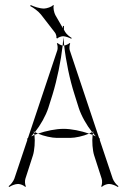

<svg xmlns="http://www.w3.org/2000/svg" viewBox="-20 -731 505 763"><path d="M100 -707C112 -701 132 -687 143 -673L198 -602C202 -598 206 -584 204 -580L208 -578C210 -582 224 -587 230 -587H232V-583V-587C243 -586 256 -581 263 -577L265 -580C257 -585 245 -594 239 -604L234 -613V-628H230V-619L200 -671C195 -680 190 -702 194 -709L191 -711C187 -704 165 -697 155 -697C137 -697 114 -705 102 -711ZM14 9 17 12C24 7 40 0 52 0C61 0 76 6 80 12L83 9C79 4 78 -13 81 -21L111 -114C117 -133 120 -169 117 -195C112 -193 108 -191 104 -189C108 -193 111 -197 115 -202C115 -204 115 -207 114 -209C116 -208 117 -207 119 -206C141 -234 162 -271 172 -302L189 -356C207 -415 222 -488 229 -550C221 -551 212 -557 209 -560L206 -558C209 -553 210 -539 208 -532L91 -182C90 -181 88 -180 87 -179L89 -176L37 -21C33 -10 22 4 14 9ZM229 -550H235C234 -561 233 -573 232 -583C231 -573 230 -561 229 -550ZM235 -550C242 -488 257 -415 276 -356L293 -302C303 -271 324 -234 346 -206C348 -207 349 -208 351 -209C350 -207 350 -204 350 -202C354 -197 357 -193 361 -189C357 -191 353 -193 348 -195C345 -169 348 -133 354 -114L384 -21C387 -13 386 4 382 9L385 12C389 6 404 0 413 0C425 0 441 7 448 12L451 9C443 4 432 -10 428 -21L376 -176L378 -179C377 -180 375 -181 374 -182L257 -532C255 -539 256 -553 259 -558L256 -560C253 -556 242 -551 235 -550ZM115 -202C115 -200 117 -198 117 -195C121 -197 126 -198 131 -200L119 -206ZM131 -200C154 -190 187 -183 206 -183H259C279 -183 311 -190 334 -200C302 -211 263 -219 233 -219C202 -219 163 -211 131 -200ZM334 -200C339 -198 344 -197 348 -195C348 -198 350 -200 350 -202L346 -206Z"/></svg>

Font: Armata Saber
Style: Rg
Weight: 400
Designer: Jasper
Foundry: Cannot Into Space Fonts
Version: Version 0.970